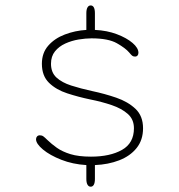

<svg xmlns="http://www.w3.org/2000/svg" viewBox="-20 -677 659 706"><path d="M313.5 9.5Q306 9.5 301.8 2.2Q297.5 -5 297.5 -19V-70Q247.5 -73 205.5 -89.5Q163.5 -106 138 -127.2Q112.5 -148.5 112.5 -165Q112.5 -171 116.2 -175.2Q120 -179.5 126.5 -179.5Q134 -179.5 139.5 -175.5Q145 -171.5 154 -162.5Q169.5 -147.5 189.2 -133.5Q209 -119.5 239 -110.2Q269 -101 314.5 -101Q384.5 -101 428.5 -125.8Q472.5 -150.5 472.5 -205.5Q472.5 -238 450 -258Q427.5 -278 390.8 -290.5Q354 -303 311 -311.5Q268 -320.5 227.2 -333.8Q186.5 -347 160.2 -372.5Q134 -398 134 -442.5Q134 -482.5 157.5 -509.2Q181 -536 218.5 -550.2Q256 -564.5 297.5 -567V-628.5Q297.5 -642.5 301.8 -649.8Q306 -657 313.5 -657Q321 -657 325 -649.8Q329 -642.5 329 -628.5V-567Q373.5 -565 409.8 -551.2Q446 -537.5 467.5 -519Q489 -500.5 489 -483Q489 -477 485.8 -473Q482.5 -469 476.5 -469Q470 -469 466 -472.2Q462 -475.5 455 -484Q441.5 -500 409.8 -518Q378 -536 316.5 -536Q295 -536 269.2 -531.8Q243.5 -527.5 220.2 -517Q197 -506.5 182.2 -488.2Q167.5 -470 167.5 -442.5Q167.5 -410.5 187.5 -392Q207.5 -373.5 241.8 -362.5Q276 -351.5 319.5 -342Q364.5 -332.5 407.5 -317.8Q450.5 -303 478.2 -276.8Q506 -250.5 506 -205.5Q506 -162 482.2 -132.5Q458.5 -103 418.2 -87.5Q378 -72 329 -70V-19Q329 -5 325 2.2Q321 9.5 313.5 9.5Z"/></svg>

Font: Sono Monospace ExtraLight
Style: Regular
Weight: 250
Version: Version 2.112